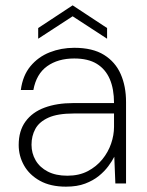

<svg xmlns="http://www.w3.org/2000/svg" viewBox="-20 -687 550 719"><path d="M227 12Q169 12 129.5 -10Q90 -32 70 -67.5Q50 -103 50 -144Q50 -197 75.5 -232Q101 -267 147 -284Q193 -301 254 -301H407Q407 -354 391 -391Q375 -428 342.5 -448Q310 -468 258 -468Q197 -468 156.5 -439Q116 -410 105 -350H58Q65 -404 94 -439Q123 -474 166 -491Q209 -508 258 -508Q327 -508 369.5 -481.5Q412 -455 432 -409.5Q452 -364 452 -305V0H412L408 -100Q400 -84 385.5 -64.5Q371 -45 350 -28Q329 -11 299 0.5Q269 12 227 12ZM232 -29Q276 -29 308.5 -46Q341 -63 363 -90Q385 -117 396 -149Q407 -181 407 -212V-262H256Q196 -262 161.5 -246.5Q127 -231 112.5 -204.5Q98 -178 98 -145Q98 -113 113.5 -86.5Q129 -60 159 -44.5Q189 -29 232 -29ZM123 -542V-582L252 -667L381 -582V-542L252 -626Z"/></svg>

Font: DM Sans 24pt ExtraLight
Style: Regular
Weight: 250
Designer: Colophon Foundry, Jonny Pinhorn
Foundry: Colophon Foundry
Version: Version 4.004;gftools[0.9.30]